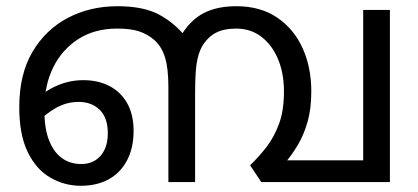

<svg xmlns="http://www.w3.org/2000/svg" viewBox="-20 -586 1346 618"><path d="M358 -566Q442 -566 492 -539Q542 -512 576 -469L596 -428L608 -266V0H522V-306Q522 -365 511.5 -400Q501 -435 478 -456Q457 -475 429.5 -484.5Q402 -494 357 -494Q285 -494 232.5 -460.5Q180 -427 151.5 -369.5Q123 -312 123 -239V-228Q123 -172 138 -134Q153 -96 179.5 -77Q206 -58 242 -58Q267 -58 286 -69.5Q305 -81 316 -103Q327 -125 327 -157Q327 -207 301 -232.5Q275 -258 233 -258Q194 -258 159 -238Q124 -218 95 -186L80 -248Q109 -284 154 -306Q199 -328 248 -328Q296 -328 332.5 -309Q369 -290 389.5 -253.5Q410 -217 410 -165Q410 -110 389 -70Q368 -30 330 -9Q292 12 240 12Q188 12 142.5 -14Q97 -40 69.5 -96Q42 -152 42 -241Q42 -347 84.5 -419Q127 -491 198.5 -528.5Q270 -566 358 -566ZM1235 -554V0H821L785 -54Q813 -81 837.5 -112.5Q862 -144 878 -187Q894 -230 894 -292Q894 -350 875 -395.5Q856 -441 821.5 -467.5Q787 -494 740 -494Q699 -494 673 -479.5Q647 -465 630 -436Q618 -414 613 -382Q608 -350 608 -285V0H522V-258L571 -422L566 -477Q596 -524 638 -545Q680 -566 741 -566Q818 -566 872 -529.5Q926 -493 954 -431Q982 -369 982 -292Q982 -236 970 -194Q958 -152 939 -120Q920 -88 897 -61L877 -70H1149V-554Z"/></svg>

Font: hexmalayalam15
Style: Book
Weight: 400
Designer: Jelle Bosma - Monotype Design Team
Foundry: Monotype Imaging Inc.
Version: Version 2.003